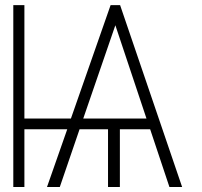

<svg xmlns="http://www.w3.org/2000/svg" viewBox="-20 -748 806 768"><path d="M77.6 -727.5V-273.9H263.7L422.4 -727.5H460.4L708.5 0H657.7L580.6 -231H459.5V0H412.1V-231H298.3L219.2 0H168L249 -231H77.6V0H33.2V-727.5ZM313 -273.9H565.9L441.4 -647Z"/></svg>

Font: Inter Display Extra Light
Style: Regular
Weight: 200
Designer: Rasmus Andersson
Foundry: rsms
Version: Version 4.000;git-4fc901f